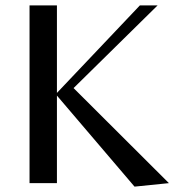

<svg xmlns="http://www.w3.org/2000/svg" viewBox="-20 -682 649 715"><path d="M192 0H90V-662H192V-336L501 -662H567L254 -354L609 0L481 13L192 -326Z"/></svg>

Font: Belleza
Style: Regular
Weight: 400
Designer: Eduardo Rodriguez Tunni
Foundry: Eduardo Rodriguez Tunni
Version: Version 1.001